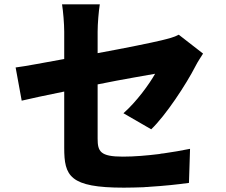

<svg xmlns="http://www.w3.org/2000/svg" viewBox="-20 -817 1040 885"><path d="M851 26 856 -131C817 -123 776 -116 734 -110L724 -109L714 -107C657 -100 599 -95 546 -95C442 -95 430 -119 430 -178V-428C552 -453 659 -470 695 -477C668 -429 610 -349 549 -295L677 -221C744 -285 838 -428 881 -512C891 -532 906 -554 916 -570L804 -657C782 -645 756 -639 724 -631C678 -620 561 -596 430 -572V-671C430 -708 435 -766 440 -797H266C271 -766 276 -707 276 -671V-545C181 -528 100 -512 52 -506L80 -353C123 -363 191 -378 276 -395V-136C276 -6 300 48 551 48C580 48 611 47 642 46L653 45C655 45 656 45 658 45L669 44C735 40 802 33 851 26Z"/></svg>

Font: Glow Sans SC Normal ExtraBold
Style: Regular
Weight: 800
Designer: Ryoko NISHIZUKA (kana, bopomofo & ideographs); Paul D. Hunt (Latin, Greek & Cyrillic); Sandoll Communications, Soo-young
Version: Version 0.93